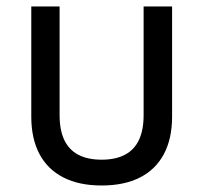

<svg xmlns="http://www.w3.org/2000/svg" viewBox="-20 -566 631 596"><path d="M295.4 9.8Q225.6 9.8 176.8 -15.1Q127.9 -40 102.5 -87.9Q77.1 -135.7 77.1 -204.1V-545.9H165V-208.5Q165 -162.6 179.4 -131.8Q193.8 -101.1 222.9 -85.7Q252 -70.3 295.4 -70.3Q338.9 -70.3 367.9 -85.7Q397 -101.1 411.4 -131.8Q425.8 -162.6 425.8 -208.5V-545.9H514.2V-204.1Q514.2 -135.7 488.8 -87.9Q463.4 -40 414.6 -15.1Q365.7 9.8 295.4 9.8Z"/></svg>

Font: Inter Variable
Style: Regular
Weight: 400
Designer: Rasmus Andersson
Foundry: rsms
Version: Version 4.001;git-9221beed3